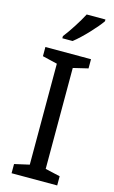

<svg xmlns="http://www.w3.org/2000/svg" viewBox="-141 -996 621 1049"><g transform="rotate(15 169.5 -472.0)"><path d="M318 -934V-944H212C189 -899 146 -833 117 -796V-784H175C222 -820 293 -897 318 -934ZM298 0V-52L214 -71V-642L298 -662V-714H40V-662L124 -642V-71L40 -52V0Z"/></g></svg>

Font: Noto Sans Mahajani
Style: Regular
Weight: 400
Designer: Monotype Design Team
Foundry: Monotype Imaging Inc.
Version: Version 2.003